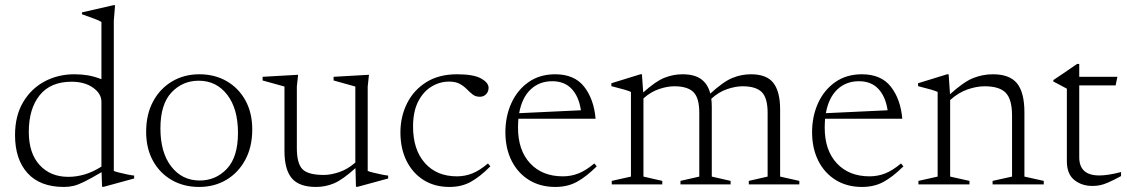

<svg xmlns="http://www.w3.org/2000/svg" viewBox="-20 -730 4463 760"><path d="M384 9.5 382 -48.5Q339.5 -23.5 314.2 -11Q289 1.5 271 5.8Q253 10 233 10Q138.5 10 89 -44.8Q39.5 -99.5 39.5 -195.5Q39.5 -271.5 71.5 -325.5Q103.5 -379.5 156.8 -407.8Q210 -436 274 -436Q302.5 -436 327.8 -431.8Q353 -427.5 381.5 -416.5V-643Q372.5 -649 349.2 -657.5Q326 -666 304.5 -673.5V-681L429 -709.5H435.5L430.5 -648V-53.5Q436.5 -50.5 451.8 -46.8Q467 -43 483.8 -39.5Q500.5 -36 511 -35V-23.5L390.5 9.5ZM381.5 -327Q381.5 -359.5 348.2 -383Q315 -406.5 263 -406.5Q180 -406.5 137 -353Q94 -299.5 94 -208Q94 -123.5 136.8 -76.8Q179.5 -30 250.5 -30Q282.5 -30 315 -39.5Q347.5 -49 381.5 -70.5Z M768 10Q707.5 10 660 -17.2Q612.5 -44.5 585.5 -93.5Q558.5 -142.5 558.5 -208.5Q558.5 -277 585.8 -328Q613 -379 660.8 -407.5Q708.5 -436 769 -436Q830 -436 877.2 -408.8Q924.5 -381.5 951.5 -332.5Q978.5 -283.5 978.5 -217.5Q978.5 -149 951.2 -98Q924 -47 876.5 -18.5Q829 10 768 10ZM770.5 -15.5Q834.5 -15.5 878.2 -62Q922 -108.5 922 -204Q922 -300 879.2 -355.2Q836.5 -410.5 766.5 -410.5Q702.5 -410.5 658.8 -364Q615 -317.5 615 -222Q615 -126 658 -70.8Q701 -15.5 770.5 -15.5Z M1155 -144.5Q1155 -82.5 1177.5 -60Q1200 -37.5 1262 -37.5Q1289.5 -37.5 1322.8 -48.8Q1356 -60 1386.5 -86.5V-387.5L1300.5 -411.5V-426L1440.5 -434L1435.5 -387.5V-53.5Q1441.5 -50.5 1457 -46.8Q1472.5 -43 1489.2 -39.5Q1506 -36 1516.5 -35V-23.5L1395.5 9.5H1389L1387 -64.5Q1336 -18.5 1302 -4.2Q1268 10 1231 10Q1164 10 1135 -24.5Q1106 -59 1106 -132.5V-387.5L1019.5 -411.5V-426L1160 -434L1155 -387.5Z M1789.5 -436Q1854 -436 1884 -419.5Q1914 -403 1914 -382.5Q1914 -367.5 1904.2 -357.2Q1894.5 -347 1879.5 -347Q1862.5 -347 1851 -356Q1839.5 -365 1827.8 -377Q1816 -389 1800 -398Q1784 -407 1757.5 -407Q1720.5 -407 1688 -387.2Q1655.5 -367.5 1635.2 -328Q1615 -288.5 1615 -229Q1615 -137.5 1661.8 -84.8Q1708.5 -32 1788.5 -32Q1820.5 -32 1849.5 -43.5Q1878.5 -55 1911.5 -83L1921 -71.5Q1879 -29.5 1842.8 -9.8Q1806.5 10 1759 10Q1700.5 10 1657 -17.2Q1613.5 -44.5 1589.2 -93.2Q1565 -142 1565 -206Q1565 -268 1591 -320.5Q1617 -373 1667 -404.5Q1717 -436 1789.5 -436Z M2177.5 -436Q2254 -436 2292.5 -386.5Q2331 -337 2337.5 -260H2032Q2030.5 -243 2030.5 -224.5Q2030.5 -135 2078.5 -83.5Q2126.5 -32 2208 -32Q2240.5 -32 2269.8 -43.5Q2299 -55 2332.5 -83L2342 -71.5Q2299.5 -29.5 2262.8 -9.8Q2226 10 2178 10Q2119 10 2074.5 -17.2Q2030 -44.5 2005.2 -93.5Q1980.5 -142.5 1980.5 -206.5Q1980.5 -269.5 2004.2 -321.8Q2028 -374 2072.2 -405Q2116.5 -436 2177.5 -436ZM2166 -408.5Q2115 -408.5 2080.5 -376Q2046 -343.5 2035 -282L2279.5 -293.5Q2271.5 -347.5 2243 -378Q2214.5 -408.5 2166 -408.5Z M2797.5 -307.5V-31L2872 -14V0H2673.5V-14L2748 -31V-283.5Q2748 -342.5 2724.8 -365.5Q2701.5 -388.5 2649 -388.5Q2621.5 -388.5 2588.8 -377.5Q2556 -366.5 2527 -340.5V-31L2601.5 -14V0H2401.5V-14L2477.5 -31V-366Q2469.5 -370 2451.8 -375.2Q2434 -380.5 2400 -389V-400.5L2515 -436H2521L2526 -364Q2575.5 -408.5 2610.2 -422.2Q2645 -436 2681.5 -436Q2729.5 -436 2756 -416.2Q2782.5 -396.5 2791.5 -359.5Q2843.5 -407 2879 -421.5Q2914.5 -436 2952.5 -436Q3015 -436 3041.5 -401.5Q3068 -367 3068 -296.5V-31L3144 -14V0H2944V-14L3018.5 -31V-283.5Q3018.5 -342.5 2995.2 -365.5Q2972 -388.5 2919.5 -388.5Q2891.5 -388.5 2858.2 -377.2Q2825 -366 2795.5 -339Q2797.5 -324.5 2797.5 -307.5Z M3391.5 -436Q3468 -436 3506.5 -386.5Q3545 -337 3551.5 -260H3246Q3244.5 -243 3244.5 -224.5Q3244.5 -135 3292.5 -83.5Q3340.5 -32 3422 -32Q3454.5 -32 3483.8 -43.5Q3513 -55 3546.5 -83L3556 -71.5Q3513.5 -29.5 3476.8 -9.8Q3440 10 3392 10Q3333 10 3288.5 -17.2Q3244 -44.5 3219.2 -93.5Q3194.5 -142.5 3194.5 -206.5Q3194.5 -269.5 3218.2 -321.8Q3242 -374 3286.2 -405Q3330.5 -436 3391.5 -436ZM3380 -408.5Q3329 -408.5 3294.5 -376Q3260 -343.5 3249 -282L3493.5 -293.5Q3485.5 -347.5 3457 -378Q3428.5 -408.5 3380 -408.5Z M3909 -14 3986 -31V-273Q3986 -336.5 3961.2 -362.5Q3936.5 -388.5 3877 -388.5Q3845.5 -388.5 3809.2 -375.8Q3773 -363 3741 -334V-31L3817.5 -14V0H3615.5V-14L3691.5 -31V-366Q3683.5 -370 3665.8 -375.2Q3648 -380.5 3614 -389V-400.5L3729 -436H3735L3740.5 -357Q3794.5 -406 3832.2 -421Q3870 -436 3910.5 -436Q3976.5 -436 4005.8 -400Q4035 -364 4035 -284.5V-31L4111.5 -14V0H3909Z M4252 -107.5Q4252 -35.5 4331.5 -35.5Q4366 -35.5 4417.5 -49V-33Q4386 -16 4367 -7.8Q4348 0.5 4334 3.2Q4320 6 4304 6Q4261.5 6 4232.2 -17.8Q4203 -41.5 4203 -92V-379L4149.5 -407.5V-413Q4172.5 -428.5 4197 -445Q4221.5 -461.5 4243.5 -477H4252V-426H4403L4396 -392H4252Z"/></svg>

Font: Newsreader Text Light
Style: Regular
Weight: 300
Designer: Hugues Gentile
Foundry: Production Type
Version: Version 1.002